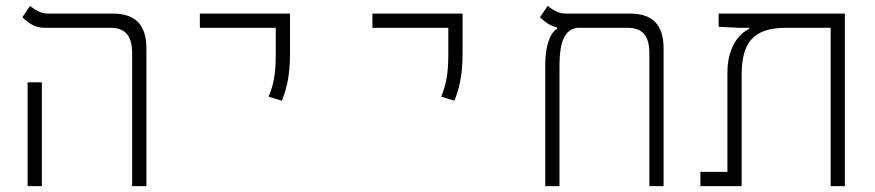

<svg xmlns="http://www.w3.org/2000/svg" viewBox="-20 -632 2970 652"><path d="M428.7 0H477.1V-467.3C477.1 -546.4 441.4 -585.9 362.3 -585.9H141.6C117.2 -585.9 96.7 -600.6 82 -611.8L55.7 -573.2C73.7 -558.1 93.8 -537.6 131.3 -537.6H356C404.8 -537.6 428.7 -510.3 428.7 -451.7ZM73.7 0H122.1V-352.5H73.7Z M937 -290C951.7 -325.2 964.8 -373 964.8 -448.2V-585.9H658.7V-537.6H916.5V-448.2C916.5 -373 906.7 -338.9 892.1 -303.7Z M1522.9 -290C1537.6 -325.2 1550.8 -373 1550.8 -448.2V-585.9H1244.6V-537.6H1502.4V-448.2C1502.4 -373 1492.7 -338.9 1478 -303.7Z M2233.4 -467.3C2233.4 -546.4 2197.8 -585.9 2118.7 -585.9H1899.4C1875 -585.9 1854.5 -600.6 1839.8 -611.8L1813.5 -573.2C1828.6 -560.5 1844.7 -544.4 1871.6 -539.1V-534.2C1848.1 -520 1831.5 -477.5 1831.5 -409.7V0H1879.9V-400.4C1879.9 -451.2 1881.8 -530.8 1940.4 -537.6H2112.3C2161.1 -537.6 2185.1 -510.3 2185.1 -451.7V0H2233.4Z M2849.1 0V-585.9H2420.4V-541L2489.3 -537.6H2524.4V-534.2C2485.8 -515.6 2450.2 -467.3 2450.2 -385.3V-48.3H2358.4V0H2498.5V-376C2498.5 -484.4 2534.7 -537.6 2649.9 -537.6H2800.8V0Z"/></svg>

Font: Cascadia Mono PL ExtraLight
Style: Regular
Weight: 200
Monospace: yes
Designer: Aaron Bell
Foundry: Saja Typeworks
Version: Version 2404.023